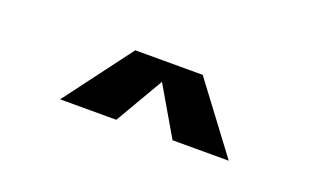

<svg xmlns="http://www.w3.org/2000/svg" viewBox="-32 -771 525 321"><g transform="rotate(20 230.0 -610.0)"><path d="M170 -670 80 -550H180L230 -635.7L280 -550H380L290 -670Z"/></g></svg>

Font: Abibas
Style: Medium
Weight: 500
Version: Version 0.3